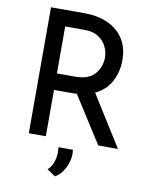

<svg xmlns="http://www.w3.org/2000/svg" viewBox="-100 -796 858 1085"><g transform="rotate(10 329.5 -254.0)"><path d="M502 0 332 -266.6Q324.2 -265.6 307.6 -265.6H201.2V0H103.5V-722.7H296.9Q371.1 -722.7 429.2 -696.8Q487.3 -670.9 520 -620.6Q552.7 -570.3 552.7 -499Q552.7 -431.6 523.4 -376Q494.1 -320.3 432.6 -291L615.2 0ZM453.1 -495.1Q453.1 -527.3 438.5 -558.1Q423.8 -588.9 392.6 -609.4Q361.3 -629.9 313.5 -629.9H201.2V-360.4H305.7Q383.8 -360.4 418.5 -401.4Q453.1 -442.4 453.1 -495.1ZM243.2 181.6Q262.7 166 273.4 137.2Q284.2 108.4 284.2 77.1Q284.2 67.4 282.2 48.8H365.2Q367.2 62.5 367.2 70.3Q367.2 111.3 347.2 152.3Q327.1 193.4 291 214.8Z"/></g></svg>

Font: Josefin Sans CFJ
Style: Regular
Weight: 400
Designer: Santiago Orozco
Foundry: Typemade
Version: Version 2.000